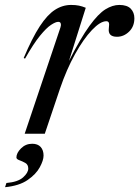

<svg xmlns="http://www.w3.org/2000/svg" viewBox="-64 -542 564 778"><path d="M181 -431Q184 -439.5 182.2 -446.5Q180.5 -453.5 172 -453.5Q161.5 -453.5 142.8 -441.2Q124 -429 97.8 -396.8Q71.5 -364.5 37.5 -304.5L32 -307Q66.5 -388.5 97.2 -435.5Q128 -482.5 158.8 -502.2Q189.5 -522 224 -522Q242.5 -522 255.8 -519.2Q269 -516.5 283.5 -510.5L215.5 -295Q263 -388.5 298.8 -437.5Q334.5 -486.5 363.2 -504.2Q392 -522 419.5 -522Q451 -522 465.8 -506.8Q480.5 -491.5 480.5 -468Q480.5 -434.5 459 -413.8Q437.5 -393 410 -393Q372.5 -393 377 -427.5Q379.5 -445 376.8 -450.5Q374 -456 367 -456Q342.5 -456 308.5 -420.2Q274.5 -384.5 240 -322.5Q205.5 -260.5 179 -182.5L117.5 0H36ZM2.5 96Q2.5 78 21.2 59.2Q40 40.5 66.5 40.5Q89 40.5 100.8 53.5Q112.5 66.5 112.5 88.5Q112.5 107.5 97.2 135.8Q82 164 47.8 187.5Q13.5 211 -43.5 216.5L-38 199.5Q8.5 195.5 29.5 176.8Q50.5 158 50.5 141Q50.5 125 38.5 118.2Q26.5 111.5 14.5 107.2Q2.5 103 2.5 96Z"/></svg>

Font: Newsreader 72pt
Style: Italic
Weight: 400
Italic angle: -17°
Designer: Hugues Gentile
Foundry: Production Type
Version: Version 1.003; ttfautohint (v1.8.3)